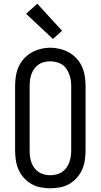

<svg xmlns="http://www.w3.org/2000/svg" viewBox="-20 -1002 540 1030"><path d="M250 8Q224 8 197.5 3Q171 -2 148.5 -15Q126 -28 108 -48Q90 -68 79.5 -92Q69 -116 65 -142.5Q61 -169 61 -195V-540Q61 -566 65 -592.5Q69 -619 79.5 -643Q90 -667 108 -687Q126 -707 149 -720Q172 -733 198 -739.5Q224 -746 250 -746Q276 -746 302 -739.5Q328 -733 351 -720Q374 -707 392 -687Q410 -667 420.5 -643Q431 -619 435 -592.5Q439 -566 439 -540V-195Q439 -169 435 -142.5Q431 -116 420.5 -92Q410 -68 392 -48Q374 -28 351.5 -15Q329 -2 302.5 3Q276 8 250 8ZM250 -62Q266 -62 282.5 -66Q299 -70 312.5 -79Q326 -88 336 -101.5Q346 -115 351.5 -130.5Q357 -146 359.5 -162.5Q362 -179 362 -195V-540Q362 -557 359.5 -573Q357 -589 351 -604.5Q345 -620 335.5 -634Q326 -648 312 -656.5Q298 -665 281.5 -669Q265 -673 248 -673Q232 -673 216 -669Q200 -665 186.5 -655.5Q173 -646 163.5 -632.5Q154 -619 148.5 -604Q143 -589 141 -572.5Q139 -556 139 -540V-195Q139 -179 141 -162.5Q143 -146 148.5 -130.5Q154 -115 164 -101.5Q174 -88 187.5 -79Q201 -70 217.5 -66Q234 -62 250 -62ZM264 -793 120 -928 180 -982 313 -837Z"/></svg>

Font: Iosevka Gothic
Style: Regular
Weight: 400
Monospace: yes
Designer: Belleve Invis
Foundry: Belleve Invis
Version: Version 15.5.1; ttfautohint (v1.8.4)